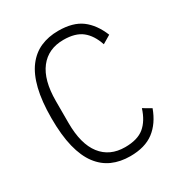

<svg xmlns="http://www.w3.org/2000/svg" viewBox="-171 -828 897 958"><g transform="rotate(-30 278.0 -349.0)"><path d="M303 12Q246 12 200.5 -8Q155 -28 122.5 -71Q90 -114 73 -182.5Q56 -251 56 -349Q56 -446 73 -515Q90 -584 122.5 -627Q155 -670 200.5 -690Q246 -710 303 -710Q387 -710 436 -673.5Q485 -637 514 -566L467 -538Q447 -598 409 -628Q371 -658 303 -658Q215 -658 166.5 -595.5Q118 -533 118 -412V-286Q118 -165 166.5 -102.5Q215 -40 303 -40Q375 -40 413.5 -72Q452 -104 472 -167L518 -140Q491 -66 439.5 -27Q388 12 303 12Z"/></g></svg>

Font: IBM Plex Sans Cond Light
Style: Regular
Weight: 300
Width: 3
Designer: Mike Abbink, Paul van der Laan, Pieter van Rosmalen
Foundry: Bold Monday
Version: Version 1.3